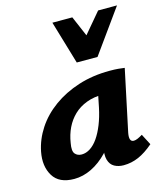

<svg xmlns="http://www.w3.org/2000/svg" viewBox="-109 -792 752 884"><g transform="rotate(-15 267.5 -350.5)"><path d="M136 10Q64 10 35.5 -37Q7 -84 20 -151Q31 -207 64 -257.5Q97 -308 150 -346.5Q203 -385 271.5 -407Q340 -429 421 -429Q446 -429 462 -427.5Q478 -426 492 -424L430 -131Q422 -89 446 -89Q454 -89 464.5 -93.5Q475 -98 488 -106L515 -54Q478 -22 443.5 -7Q409 8 372 8Q347 8 328 -2.5Q309 -13 302 -37.5Q295 -62 304 -103L334 -246L403 -277Q388 -211 360 -158Q332 -105 296 -67.5Q260 -30 219 -10Q178 10 136 10ZM198 -90Q219 -90 239 -103Q259 -116 276 -140.5Q293 -165 307 -200Q321 -235 330 -278L350 -377L406 -327Q396 -331 386 -331.5Q376 -332 366 -332Q320 -332 284.5 -318.5Q249 -305 224 -281Q199 -257 183.5 -225Q168 -193 162 -154Q155 -117 166.5 -103.5Q178 -90 198 -90ZM285 -505 328 -576 442 -711H532L384 -505ZM285 -505 224 -711H319L376 -578L384 -505Z"/></g></svg>

Font: Ysabeau Infant ExtraBold
Style: Italic
Weight: 800
Italic angle: -12°
Designer: Christian Thalmann (Catharsis Fonts)
Version: Version 2.001;gftools[0.9.30]; featfreeze: ss01,ss02,lnum